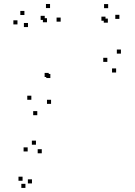

<svg xmlns="http://www.w3.org/2000/svg" viewBox="-20 -542 660 940"><path d="M230 -33.5V-53.5H210V-33.5ZM496.5 -440.5V-460.5H476.5V-440.5ZM508 -431V-451H488V-431ZM505.5 -239V-259H485.5V-239ZM548.5 -187V-207H528.5V-187ZM572 -279.5V-299.5H552V-279.5ZM564.5 -449.5V-469.5H544.5V-449.5ZM509.5 -502V-522H489.5V-502ZM226.5 -160V-180H206.5V-160ZM218.5 -165V-185H198.5V-165ZM277 -436V-456H257V-436ZM225 -502.5V-522.5H205V-502.5ZM99.5 -468.5V-488.5H79.5V-468.5ZM65.5 -422.5V-442.5H45.5V-422.5ZM117 -409.5V-429.5H97V-409.5ZM199 -444.5V-464.5H179V-444.5ZM210 -433V-453H190V-433ZM133.5 -53.5V-73.5H113.5V-53.5ZM162.5 22V2H142.5V22ZM136.5 356V336H116.5V356ZM184.5 208.5V188.5H164.5V208.5ZM156 166.5V146.5H136V166.5ZM115.5 199.5V179.5H95.5V199.5ZM90.5 343V323H70.5V343ZM104.5 378V358H84.5V378Z"/></svg>

Font: Monaspace Radon Dots Var
Style: Regular
Weight: 400
Designer: Riley Cran and the Lettermatic Team
Version: Version 1.100 (Monaspace Radon Dots)